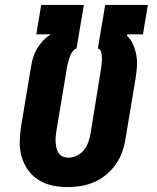

<svg xmlns="http://www.w3.org/2000/svg" viewBox="-20 -755 640 783"><path d="M256 8Q224 8 193.5 1.5Q163 -5 137.5 -21Q112 -37 94.5 -61.5Q77 -86 68.5 -115Q60 -144 60.5 -176Q61 -208 66 -240L107 -486Q110 -505 116 -523.5Q122 -542 132.5 -559Q143 -576 157 -590.5Q171 -605 188 -615H128L148 -735H322L292 -557Q284 -555 278 -547.5Q272 -540 268.5 -532.5Q265 -525 262.5 -516.5Q260 -508 257.5 -500Q255 -492 253.5 -483.5Q252 -475 251 -467L210 -221Q208 -209 207 -197Q206 -185 207 -173.5Q208 -162 210.5 -150.5Q213 -139 219.5 -130Q226 -121 236.5 -116.5Q247 -112 259 -112Q277 -112 294 -120.5Q311 -129 322.5 -143.5Q334 -158 340 -175Q346 -192 349 -209L389 -456Q391 -465 392 -474Q393 -483 394 -492Q395 -501 395.5 -510.5Q396 -520 395 -528.5Q394 -537 391 -546Q388 -555 379 -557L409 -735H583L563 -615H499L498 -609Q514 -594 523 -573Q532 -552 536 -530Q540 -508 538.5 -484Q537 -460 533 -436L492 -190Q488 -163 478.5 -136Q469 -109 452.5 -85.5Q436 -62 413.5 -43Q391 -24 364.5 -12.5Q338 -1 310.5 3.5Q283 8 256 8Z"/></svg>

Font: Iosevka Curly Slab HvEx
Style: Italic
Weight: 900
Width: 7
Italic angle: -9°
Monospace: yes
Designer: Belleve Invis
Foundry: Belleve Invis
Version: Version 11.1.0; ttfautohint (v1.8.3)